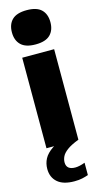

<svg xmlns="http://www.w3.org/2000/svg" viewBox="-155 -855 582 1127"><g transform="rotate(-15 136.0 -291.5)"><path d="M39 0V-550H233V0ZM136 -605Q75.5 -605 47.2 -632.8Q19 -660.5 19 -709Q19 -758 47.2 -785.5Q75.5 -813 136 -813Q197 -813 225 -785.5Q253 -758 253 -709Q253 -660.5 225 -632.8Q197 -605 136 -605ZM148 230Q80.5 230 46.2 200Q12 170 12 119Q12 85.5 26.8 57.5Q41.5 29.5 77.5 5Q113.5 -19.5 177 -43L233 0Q186 18 161.8 36Q137.5 54 128.8 72Q120 90 120 108Q120 153 174 153Q198.5 153 233 140V215Q216 221 196 225.5Q176 230 148 230Z"/></g></svg>

Font: Encode Sans Cnd Black
Style: Regular
Weight: 900
Width: 3
Designer: Multiple Designers
Foundry: Impallari Type
Version: Version 3.002; ttfautohint (v1.8.3) -l 8 -r 50 -G 200 -x 14 